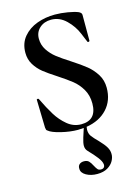

<svg xmlns="http://www.w3.org/2000/svg" viewBox="-134 -710 773 1060"><g transform="rotate(-15 252.5 -180.5)"><path d="M297 8Q295 20 295 25Q295 47 306 62Q317 77 344 104Q369 130 380 149Q391 168 391 187Q392 206 381 226.5Q370 247 346.5 261Q323 275 287 275Q251 275 224.5 260Q198 245 198 222Q197 205 207 196.5Q217 188 233 188Q251 188 260.5 197.5Q270 207 279 225Q288 242 294.5 249Q301 256 313 256Q325 256 330.5 249.5Q336 243 335 232Q333 215 315.5 192Q298 169 268 138Q255 125 255 105Q255 89 264 60L280 10Q258 12 247 12Q202 12 151 -0.5Q100 -13 83 -28Q78 -31 76.5 -34.5Q75 -38 74 -47L70 -206Q69 -210 74.5 -211Q80 -212 82 -208Q110 -150 134.5 -110.5Q159 -71 194 -42Q229 -13 273 -13Q361 -13 361 -109Q361 -155 340.5 -190Q320 -225 290.5 -248.5Q261 -272 212 -304Q167 -333 140 -354.5Q113 -376 94.5 -406Q76 -436 76 -474Q76 -528 106.5 -564.5Q137 -601 185 -618.5Q233 -636 287 -636Q322 -636 360.5 -629.5Q399 -623 420 -614Q429 -609 432 -604.5Q435 -600 435 -594V-447Q435 -444 430 -442.5Q425 -441 423 -444Q420 -450 401.5 -495.5Q383 -541 345.5 -577.5Q308 -614 260 -614Q220 -614 194 -590.5Q168 -567 168 -530Q168 -494 187 -465Q206 -436 233.5 -414.5Q261 -393 308 -363Q359 -330 388.5 -306Q418 -282 439 -248.5Q460 -215 460 -172Q460 -99 416 -51.5Q372 -4 297 8Z"/></g></svg>

Font: Cormorant Upright
Style: Bold
Weight: 700
Designer: Christian Thalmann (Catharsis Fonts)
Foundry: Catharsis Fonts
Version: Version 3.302